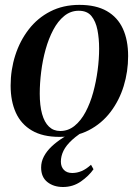

<svg xmlns="http://www.w3.org/2000/svg" viewBox="-20 -536 555 768"><path d="M297.5 -516.5Q364 -516.5 407.2 -491.8Q450.5 -467 471.5 -421.2Q492.5 -375.5 492.5 -311.5Q492.5 -249.5 474.8 -191.8Q457 -134 422 -88Q387 -42 335.5 -15.2Q284 11.5 217.5 11.5Q151 11.5 107.8 -13.8Q64.5 -39 43.5 -85Q22.5 -131 22.5 -193.5Q22.5 -256.5 41 -314.5Q59.5 -372.5 94.8 -418.2Q130 -464 181.2 -490.2Q232.5 -516.5 297.5 -516.5ZM295 -493Q262.5 -493 237 -472.2Q211.5 -451.5 193 -416.5Q174.5 -381.5 162.5 -338.5Q150.5 -295.5 144.8 -249.5Q139 -203.5 139 -161.5Q139 -114 148.2 -80.5Q157.5 -47 175.8 -29.5Q194 -12 221 -12Q253 -12 278.5 -32.8Q304 -53.5 322.5 -88.5Q341 -123.5 352.8 -166.5Q364.5 -209.5 370.5 -254.8Q376.5 -300 376.5 -341.5Q376.5 -382 369.8 -416.2Q363 -450.5 345.8 -471.8Q328.5 -493 295 -493ZM232 212Q194.5 212 169.5 192.2Q144.5 172.5 144.5 134Q144.5 111 155.5 90Q166.5 69 186.2 50.2Q206 31.5 232 15Q258 -1.5 286.5 -15.5L303.5 -29L332 -21.5Q292.5 1.5 268.5 23.5Q244.5 45.5 234 67Q223.5 88.5 223.5 110.5Q223.5 131 235.5 143.5Q247.5 156 269 156Q288 156 306.5 148.2Q325 140.5 344 123L354 141Q335.5 167.5 303.8 189.8Q272 212 232 212Z"/></svg>

Font: Merriweather 144pt Medium
Style: Italic
Weight: 500
Italic angle: -7.8°
Version: Version 2.101